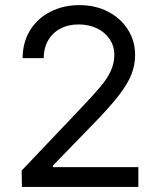

<svg xmlns="http://www.w3.org/2000/svg" viewBox="-20 -737 627 757"><path d="M65.4 -64.5 66.4 0H525.4V-78.1H188.5V-84L350.6 -251C393.6 -295.2 426.4 -332.2 449.2 -361.8C472 -391.4 488.3 -418.6 498 -443.4C507.8 -468.1 512.7 -493.8 512.7 -520.5C512.7 -557 503.3 -590.2 484.4 -620.1C465.5 -650.1 439.5 -673.7 406.2 -690.9C373 -708.2 335.3 -716.8 293 -716.8C250.7 -716.8 212.4 -708 178.2 -690.4C144 -672.9 117.4 -648.3 98.1 -616.7C78.9 -585.1 69.3 -548.8 69.3 -507.8H152.3C152.3 -533.9 158 -557 169.4 -577.1C180.8 -597.3 196.9 -613 217.8 -624C238.6 -635.1 262.7 -640.6 290 -640.6C316.7 -640.6 340.7 -635.6 361.8 -625.5C383 -615.4 399.7 -601.2 412.1 -583C424.5 -564.8 430.7 -543.9 430.7 -520.5C430.7 -499.7 426.4 -479.5 418 -460C409.5 -440.4 396.8 -420.4 379.9 -399.9C363 -379.4 338.5 -352.2 306.6 -318.4Z"/></svg>

Font: Pretendard Variable
Style: Regular
Weight: 400
Designer: Base glyphs from Inter by Rasmus Andersson; Hangeul glyphs from Noto Sans CJK(Source Han Sans) by Jang Soo-young and Kan
Foundry: Kil Hyung-jin
Version: Version 1.309;Glyphs 3.2 (3225)